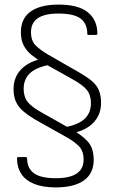

<svg xmlns="http://www.w3.org/2000/svg" viewBox="-20 -698 499 836"><path d="M278 -115 248 -142Q314 -151 345 -177.5Q376 -204 376 -249Q376 -284 358 -306.5Q340 -329 292 -355L167 -425Q139 -441 117 -459Q95 -477 83 -500.5Q71 -524 71 -558Q71 -617 113 -647.5Q155 -678 235 -678Q321 -678 362.5 -644.5Q404 -611 404 -551Q404 -546 398 -546H366Q360 -546 360 -551Q360 -595 331 -617Q302 -639 234 -639Q115 -639 115 -558Q115 -520 135.5 -500Q156 -480 188 -461L326 -382Q357 -364 378.5 -346.5Q400 -329 410 -306Q420 -283 420 -250Q420 -196 383.5 -160.5Q347 -125 278 -115ZM223 118Q167 118 129.5 103Q92 88 73 59.5Q54 31 54 -9Q54 -14 60 -14H92Q98 -14 98 -8Q98 34 127.5 56Q157 78 223 78Q344 78 344 -3Q344 -41 323.5 -61.5Q303 -82 271 -100L132 -178Q102 -196 81 -214Q60 -232 49.5 -255Q39 -278 39 -310Q39 -363 74 -398Q109 -433 175 -445L208 -418Q144 -408 113.5 -382Q83 -356 83 -311Q83 -276 101 -253.5Q119 -231 167 -205L291 -135Q335 -111 361.5 -82.5Q388 -54 388 -2Q388 57 345.5 87.5Q303 118 223 118Z"/></svg>

Font: Sofia Sans ExtraLight
Style: Regular
Weight: 250
Version: Version 4.100-B